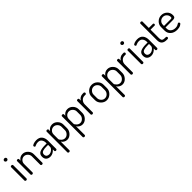

<svg xmlns="http://www.w3.org/2000/svg" viewBox="385 -2380 4295 4295"><g transform="rotate(-45 2532.0 -233.0)"><path d="M50 -655C50 -643.7 54.3 -633.8 63 -625.5C71.7 -617.2 82.3 -613 95 -613C107 -613 117.2 -617.2 125.5 -625.5C133.8 -633.8 138 -643.7 138 -655C138 -666.3 133.8 -676 125.5 -684C117.2 -692 107 -696 95 -696C82.3 -696 71.7 -692 63 -684C54.3 -676 50 -666.3 50 -655ZM63 -26C63 -19.3 66.2 -13.3 72.5 -8C78.8 -2.7 86.3 0 95 0C103.7 0 111.3 -2.7 118 -8C124.7 -13.3 128 -19.3 128 -26V-449C128 -455.7 124.8 -461.3 118.5 -466C112.2 -470.7 104.3 -473 95 -473C85.7 -473 78 -470.7 72 -466C66 -461.3 63 -455.7 63 -449Z M254 -26C254 -19.3 257 -13.3 263 -8C269 -2.7 276.7 0 286 0C294.7 0 302.3 -2.7 309 -8C315.7 -13.3 319 -19.3 319 -26V-292C319 -330 331 -360.7 355 -384C379 -407.3 406.7 -419 438 -419C472 -419 501.3 -406 526 -380C550.7 -354 563 -324.7 563 -292V-26C563 -18 566.3 -11.7 573 -7C579.7 -2.3 587 0 595 0C603.7 0 611.3 -2.3 618 -7C624.7 -11.7 628 -18 628 -26V-292C628 -343.3 610.3 -387.3 575 -424C539.7 -460.7 498 -479 450 -479C418.7 -479 391.3 -471.7 368 -457C344.7 -442.3 327.3 -424.3 316 -403V-449C316 -455.7 313 -461.3 307 -466C301 -470.7 294 -473 286 -473C276.7 -473 269 -470.8 263 -466.5C257 -462.2 254 -456.3 254 -449Z M717 -125C717 -81.7 729.7 -48.8 755 -26.5C780.3 -4.2 813 7 853 7C909 7 959.3 -18.7 1004 -70V-26C1004 -18.7 1006.8 -12.5 1012.5 -7.5C1018.2 -2.5 1025.3 0 1034 0C1043.3 0 1051 -2.5 1057 -7.5C1063 -12.5 1066 -18.7 1066 -26V-286C1066 -342 1051.5 -388.2 1022.5 -424.5C993.5 -460.8 947.7 -479 885 -479C852.3 -479 821.7 -473.7 793 -463C764.3 -452.3 750 -440.7 750 -428C750 -419.3 752.3 -411.3 757 -404C761.7 -396.7 768 -393 776 -393C777.3 -393 788.8 -397.8 810.5 -407.5C832.2 -417.2 856.3 -422 883 -422C923 -422 952.7 -408.5 972 -381.5C991.3 -354.5 1001 -322.7 1001 -286V-262H950C874 -262 816.2 -252 776.5 -232C736.8 -212 717 -176.3 717 -125ZM782 -131C782 -149.7 786.7 -165 796 -177C805.3 -189 819 -197.7 837 -203C855 -208.3 873.2 -212 891.5 -214C909.8 -216 932.3 -217 959 -217H1001V-153C1001 -129.7 986.8 -106.3 958.5 -83C930.2 -59.7 900.3 -48 869 -48C843 -48 822 -54.8 806 -68.5C790 -82.2 782 -103 782 -131Z M1188 207C1188 213 1191.2 218.7 1197.5 224C1203.8 229.3 1211.3 232 1220 232C1229.3 232 1237.2 229.3 1243.5 224C1249.8 218.7 1253 213 1253 207V-70C1264.3 -48.7 1282.3 -30.5 1307 -15.5C1331.7 -0.5 1358.7 7 1388 7C1434.7 7 1475.8 -12.2 1511.5 -50.5C1547.2 -88.8 1565 -133 1565 -183V-292C1565 -343.3 1547.3 -387.3 1512 -424C1476.7 -460.7 1434.3 -479 1385 -479C1354.3 -479 1327.3 -471.7 1304 -457C1280.7 -442.3 1263 -424.3 1251 -403V-449C1251 -455.7 1248 -461.3 1242 -466C1236 -470.7 1228.7 -473 1220 -473C1210.7 -473 1203 -470.7 1197 -466C1191 -461.3 1188 -455.7 1188 -449ZM1253 -152V-292C1253 -330 1265.2 -360.7 1289.5 -384C1313.8 -407.3 1342 -419 1374 -419C1408 -419 1437.5 -406 1462.5 -380C1487.5 -354 1500 -324.7 1500 -292V-183C1500 -149.7 1487.5 -119.7 1462.5 -93C1437.5 -66.3 1408.7 -53 1376 -53C1344 -53 1315.5 -65 1290.5 -89C1265.5 -113 1253 -134 1253 -152Z M1672 207C1672 213 1675.2 218.7 1681.5 224C1687.8 229.3 1695.3 232 1704 232C1713.3 232 1721.2 229.3 1727.5 224C1733.8 218.7 1737 213 1737 207V-70C1748.3 -48.7 1766.3 -30.5 1791 -15.5C1815.7 -0.5 1842.7 7 1872 7C1918.7 7 1959.8 -12.2 1995.5 -50.5C2031.2 -88.8 2049 -133 2049 -183V-292C2049 -343.3 2031.3 -387.3 1996 -424C1960.7 -460.7 1918.3 -479 1869 -479C1838.3 -479 1811.3 -471.7 1788 -457C1764.7 -442.3 1747 -424.3 1735 -403V-449C1735 -455.7 1732 -461.3 1726 -466C1720 -470.7 1712.7 -473 1704 -473C1694.7 -473 1687 -470.7 1681 -466C1675 -461.3 1672 -455.7 1672 -449ZM1737 -152V-292C1737 -330 1749.2 -360.7 1773.5 -384C1797.8 -407.3 1826 -419 1858 -419C1892 -419 1921.5 -406 1946.5 -380C1971.5 -354 1984 -324.7 1984 -292V-183C1984 -149.7 1971.5 -119.7 1946.5 -93C1921.5 -66.3 1892.7 -53 1860 -53C1828 -53 1799.5 -65 1774.5 -89C1749.5 -113 1737 -134 1737 -152Z M2156 -26C2156 -19.3 2159.2 -13.3 2165.5 -8C2171.8 -2.7 2179.3 0 2188 0C2197.3 0 2205.2 -2.7 2211.5 -8C2217.8 -13.3 2221 -19.3 2221 -26V-273C2221 -316.3 2234.3 -351.5 2261 -378.5C2287.7 -405.5 2318.3 -419 2353 -419H2388C2394.7 -419 2400.7 -422 2406 -428C2411.3 -434 2414 -441 2414 -449C2414 -457 2411.3 -464 2406 -470C2400.7 -476 2394.7 -479 2388 -479H2353C2322.3 -479 2295.3 -471.3 2272 -456C2248.7 -440.7 2231 -422 2219 -400V-449C2219 -455.7 2216 -461.3 2210 -466C2204 -470.7 2196.7 -473 2188 -473C2178.7 -473 2171 -470.7 2165 -466C2159 -461.3 2156 -455.7 2156 -449Z M2450 -183C2450 -133 2469 -88.8 2507 -50.5C2545 -12.2 2589 7 2639 7C2689.7 7 2734.2 -12.2 2772.5 -50.5C2810.8 -88.8 2830 -133 2830 -183V-292C2830 -343.3 2811 -387.3 2773 -424C2735 -460.7 2690.3 -479 2639 -479C2587.7 -479 2543.3 -460.5 2506 -423.5C2468.7 -386.5 2450 -342.7 2450 -292ZM2515 -183V-292C2515 -324.7 2527.2 -354 2551.5 -380C2575.8 -406 2605 -419 2639 -419C2673 -419 2702.5 -406 2727.5 -380C2752.5 -354 2765 -324.7 2765 -292V-183C2765 -149 2752.7 -118.8 2728 -92.5C2703.3 -66.2 2673.7 -53 2639 -53C2605 -53 2575.8 -66.2 2551.5 -92.5C2527.2 -118.8 2515 -149 2515 -183Z M2937 207C2937 213 2940.2 218.7 2946.5 224C2952.8 229.3 2960.3 232 2969 232C2978.3 232 2986.2 229.3 2992.5 224C2998.8 218.7 3002 213 3002 207V-70C3013.3 -48.7 3031.3 -30.5 3056 -15.5C3080.7 -0.5 3107.7 7 3137 7C3183.7 7 3224.8 -12.2 3260.5 -50.5C3296.2 -88.8 3314 -133 3314 -183V-292C3314 -343.3 3296.3 -387.3 3261 -424C3225.7 -460.7 3183.3 -479 3134 -479C3103.3 -479 3076.3 -471.7 3053 -457C3029.7 -442.3 3012 -424.3 3000 -403V-449C3000 -455.7 2997 -461.3 2991 -466C2985 -470.7 2977.7 -473 2969 -473C2959.7 -473 2952 -470.7 2946 -466C2940 -461.3 2937 -455.7 2937 -449ZM3002 -152V-292C3002 -330 3014.2 -360.7 3038.5 -384C3062.8 -407.3 3091 -419 3123 -419C3157 -419 3186.5 -406 3211.5 -380C3236.5 -354 3249 -324.7 3249 -292V-183C3249 -149.7 3236.5 -119.7 3211.5 -93C3186.5 -66.3 3157.7 -53 3125 -53C3093 -53 3064.5 -65 3039.5 -89C3014.5 -113 3002 -134 3002 -152Z M3421 -26C3421 -19.3 3424.2 -13.3 3430.5 -8C3436.8 -2.7 3444.3 0 3453 0C3462.3 0 3470.2 -2.7 3476.5 -8C3482.8 -13.3 3486 -19.3 3486 -26V-273C3486 -316.3 3499.3 -351.5 3526 -378.5C3552.7 -405.5 3583.3 -419 3618 -419H3653C3659.7 -419 3665.7 -422 3671 -428C3676.3 -434 3679 -441 3679 -449C3679 -457 3676.3 -464 3671 -470C3665.7 -476 3659.7 -479 3653 -479H3618C3587.3 -479 3560.3 -471.3 3537 -456C3513.7 -440.7 3496 -422 3484 -400V-449C3484 -455.7 3481 -461.3 3475 -466C3469 -470.7 3461.7 -473 3453 -473C3443.7 -473 3436 -470.7 3430 -466C3424 -461.3 3421 -455.7 3421 -449Z M3739 -655C3739 -643.7 3743.3 -633.8 3752 -625.5C3760.7 -617.2 3771.3 -613 3784 -613C3796 -613 3806.2 -617.2 3814.5 -625.5C3822.8 -633.8 3827 -643.7 3827 -655C3827 -666.3 3822.8 -676 3814.5 -684C3806.2 -692 3796 -696 3784 -696C3771.3 -696 3760.7 -692 3752 -684C3743.3 -676 3739 -666.3 3739 -655ZM3752 -26C3752 -19.3 3755.2 -13.3 3761.5 -8C3767.8 -2.7 3775.3 0 3784 0C3792.7 0 3800.3 -2.7 3807 -8C3813.7 -13.3 3817 -19.3 3817 -26V-449C3817 -455.7 3813.8 -461.3 3807.5 -466C3801.2 -470.7 3793.3 -473 3784 -473C3774.7 -473 3767 -470.7 3761 -466C3755 -461.3 3752 -455.7 3752 -449Z M3910 -125C3910 -81.7 3922.7 -48.8 3948 -26.5C3973.3 -4.2 4006 7 4046 7C4102 7 4152.3 -18.7 4197 -70V-26C4197 -18.7 4199.8 -12.5 4205.5 -7.5C4211.2 -2.5 4218.3 0 4227 0C4236.3 0 4244 -2.5 4250 -7.5C4256 -12.5 4259 -18.7 4259 -26V-286C4259 -342 4244.5 -388.2 4215.5 -424.5C4186.5 -460.8 4140.7 -479 4078 -479C4045.3 -479 4014.7 -473.7 3986 -463C3957.3 -452.3 3943 -440.7 3943 -428C3943 -419.3 3945.3 -411.3 3950 -404C3954.7 -396.7 3961 -393 3969 -393C3970.3 -393 3981.8 -397.8 4003.5 -407.5C4025.2 -417.2 4049.3 -422 4076 -422C4116 -422 4145.7 -408.5 4165 -381.5C4184.3 -354.5 4194 -322.7 4194 -286V-262H4143C4067 -262 4009.2 -252 3969.5 -232C3929.8 -212 3910 -176.3 3910 -125ZM3975 -131C3975 -149.7 3979.7 -165 3989 -177C3998.3 -189 4012 -197.7 4030 -203C4048 -208.3 4066.2 -212 4084.5 -214C4102.8 -216 4125.3 -217 4152 -217H4194V-153C4194 -129.7 4179.8 -106.3 4151.5 -83C4123.2 -59.7 4093.3 -48 4062 -48C4036 -48 4015 -54.8 3999 -68.5C3983 -82.2 3975 -103 3975 -131Z M4379 -147C4379 -49 4431.7 0 4537 0H4565C4573.7 0 4580.8 -3 4586.5 -9C4592.2 -15 4595 -22 4595 -30C4595 -38 4592.2 -44.8 4586.5 -50.5C4580.8 -56.2 4573.7 -59 4565 -59H4537C4502.3 -59 4478.2 -65.5 4464.5 -78.5C4450.8 -91.5 4444 -114.3 4444 -147V-419H4573C4579.7 -419 4585.2 -421.7 4589.5 -427C4593.8 -432.3 4596 -438.7 4596 -446C4596 -453.3 4593.8 -459.7 4589.5 -465C4585.2 -470.3 4579.7 -473 4573 -473H4444V-674C4444 -680.7 4440.7 -686.3 4434 -691C4427.3 -695.7 4419.7 -698 4411 -698C4403 -698 4395.7 -695.7 4389 -691C4382.3 -686.3 4379 -680.7 4379 -674Z M4651 -183C4651 -126.3 4671 -80.5 4711 -45.5C4751 -10.5 4802.7 7 4866 7C4908.7 7 4944.3 -0.5 4973 -15.5C5001.7 -30.5 5016 -45 5016 -59C5016 -65.7 5013.2 -72.5 5007.5 -79.5C5001.8 -86.5 4995.3 -90 4988 -90C4982.7 -90 4975.5 -86.7 4966.5 -80C4957.5 -73.3 4944.5 -66.7 4927.5 -60C4910.5 -53.3 4890.7 -50 4868 -50C4823.3 -50 4786.8 -61.8 4758.5 -85.5C4730.2 -109.2 4716 -140.7 4716 -180V-217H4942C4956 -217 4967 -217.7 4975 -219C4983 -220.3 4991.8 -223.3 5001.5 -228C5011.2 -232.7 5018.2 -240.7 5022.5 -252C5026.8 -263.3 5029 -278.3 5029 -297C5029 -349 5010.5 -392.3 4973.5 -427C4936.5 -461.7 4892.7 -479 4842 -479C4789.3 -479 4744.3 -460.8 4707 -424.5C4669.7 -388.2 4651 -345 4651 -295ZM4716 -265V-303C4716 -336.3 4728.2 -365 4752.5 -389C4776.8 -413 4806.3 -425 4841 -425C4877 -425 4906.8 -412.3 4930.5 -387C4954.2 -361.7 4966 -332.3 4966 -299C4966 -285 4962.7 -275.8 4956 -271.5C4949.3 -267.2 4936 -265 4916 -265Z"/></g></svg>

Font: Terminal Dosis
Style: Book
Weight: 400
Designer: EdgarTolentino, PabloImpallari, IginoMarini
Foundry: EdgarTolentino, PabloImpallari, IginoMarini
Version: Version 1.006